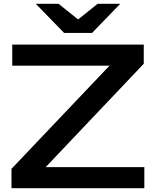

<svg xmlns="http://www.w3.org/2000/svg" viewBox="-20 -983 815 1003"><path d="M40 0V-101L594 -684L679 -640H44V-750H731V-650L176 -65L103 -110H734V0ZM461 -811H315L167 -963H286L416 -859H360L490 -963H608Z"/></svg>

Font: Unbounded
Style: Regular
Weight: 400
Designer: Luke Prowse, Jean-Baptiste Morizot, Fátima Lázaro, Florian Runge
Foundry: NaN
Version: Version 1.701;gftools[0.9.28.dev5+ged2979d]